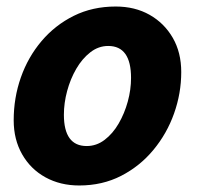

<svg xmlns="http://www.w3.org/2000/svg" viewBox="-20 -557 606 589"><path d="M22 -188Q22 -257 44 -319.5Q66 -382 107.5 -431Q149 -480 206.5 -508.5Q264 -537 335 -537Q394 -537 439 -511.5Q484 -486 510 -441Q536 -396 536 -336Q536 -271 514 -209Q492 -147 450.5 -97Q409 -47 351.5 -17.5Q294 12 223 12Q165 12 119.5 -13Q74 -38 48 -83.5Q22 -129 22 -188ZM176 -205Q176 -109 246 -109Q276 -109 301 -128Q326 -147 344 -178Q362 -209 372 -245.5Q382 -282 382 -318Q382 -416 312 -416Q282 -416 257 -396.5Q232 -377 214 -346Q196 -315 186 -278Q176 -241 176 -205Z"/></svg>

Font: Radio Canada
Style: Bold Italic
Weight: 700
Italic angle: -12°
Designer: Charles Daoud, Etienne Aubert Bonn, Alexandre Saumier Demers, Jacques Le Bailly
Foundry: Radio-Canada
Version: Version 2.104; ttfautohint (v1.8.4.7-5d5b);gftools[0.9.28.de